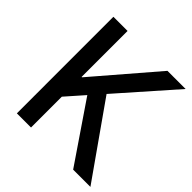

<svg xmlns="http://www.w3.org/2000/svg" viewBox="-199 -913 1067 1067"><g transform="rotate(45 335.0 -379.5)"><path d="M91.8 0V-758.8H203.1V-397.5H206.1L516.6 -758.8H659.2L368.2 -428.7L669.9 0H534.2L296.9 -348.6L203.1 -242.2V0Z"/></g></svg>

Font: Gothic A1 SemiBold
Style: Regular
Weight: 600
Version: Version 2.50